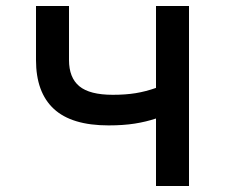

<svg xmlns="http://www.w3.org/2000/svg" viewBox="-20 -620 790 640"><path d="M500 0V-225Q467 -214 429 -208Q391 -202 342 -202Q219 -202 159.5 -257Q100 -312 100 -420V-600H210V-420Q210 -361 244.5 -332.5Q279 -304 356 -304Q399 -304 432.5 -309.5Q466 -315 500 -327V-600H610V0Z"/></svg>

Font: Martian Mono SemiExpanded
Style: Regular
Weight: 400
Width: 6
Monospace: yes
Designer: Roman Shamin
Foundry: Evil Martians
Version: Version 1.000